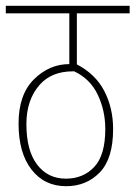

<svg xmlns="http://www.w3.org/2000/svg" viewBox="-20 -642 467 662"><path d="M208 0Q278 0 324 -47.5Q370 -95 370 -197Q370 -269 340 -327.5Q310 -386 245 -420V-596H427V-622H0V-596H219V-421Q150 -421 97 -368.5Q44 -316 44 -216Q44 -115 88.5 -57.5Q133 0 208 0ZM71 -214Q71 -299 118 -351Q159 -396 231 -396H236Q291 -370 317 -315.5Q343 -261 343 -197Q343 -107 305 -66.5Q267 -26 207 -26Q145 -26 108 -74.5Q71 -123 71 -214Z"/></svg>

Font: Noto Sans Devanagari Extra Condensed Thin
Style: Regular
Weight: 250
Width: 2
Designer: Monotype Design Team
Foundry: Monotype Imaging Inc.
Version: 1.000